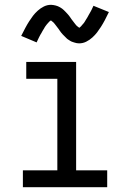

<svg xmlns="http://www.w3.org/2000/svg" viewBox="-20 -777 540 797"><path d="M75 0V-70H218V-450H89V-520H296V-70H425V0ZM308 -597Q303 -597 298 -598Q293 -599 288.5 -600.5Q284 -602 279.5 -603.5Q275 -605 270.5 -608Q266 -611 262 -613.5Q258 -616 255 -619.5Q252 -623 248 -626.5Q244 -630 240.5 -634Q237 -638 234 -641.5Q231 -645 228.5 -649Q226 -653 223 -657Q220 -661 216.5 -665.5Q213 -670 210 -674Q207 -678 204 -681.5Q201 -685 196 -688.5Q191 -692 191 -694H193Q193 -693 189.5 -691Q186 -689 183.5 -686Q181 -683 178.5 -680.5Q176 -678 174.5 -676Q173 -674 171.5 -672Q170 -670 168.5 -668Q167 -666 165.5 -663.5Q164 -661 162.5 -658Q161 -655 159 -652.5Q157 -650 155.5 -646.5Q154 -643 152 -640Q150 -637 148 -633.5Q146 -630 144 -626Q142 -622 140 -618Q138 -614 136 -609.5Q134 -605 132 -601L68 -628Q77 -646 85 -661Q93 -676 101 -688.5Q109 -701 117 -711.5Q125 -722 136.5 -732.5Q148 -743 162 -750Q176 -757 192 -757Q197 -757 202 -756Q207 -755 211.5 -754Q216 -753 220.5 -751Q225 -749 229.5 -746.5Q234 -744 238 -741Q242 -738 245 -735Q248 -732 252 -728Q256 -724 259.5 -720Q263 -716 266 -712.5Q269 -709 271.5 -705Q274 -701 277 -697Q280 -693 283.5 -688.5Q287 -684 290 -680Q293 -676 296 -672.5Q299 -669 304 -665.5Q309 -662 309 -661H307L311 -663Q314 -665 316.5 -668Q319 -671 321.5 -674Q324 -677 325.5 -678.5Q327 -680 328.5 -682Q330 -684 331.5 -686.5Q333 -689 334.5 -691.5Q336 -694 337.5 -696.5Q339 -699 341 -702Q343 -705 344.5 -708Q346 -711 348 -714.5Q350 -718 352 -721.5Q354 -725 356 -728.5Q358 -732 360 -736Q362 -740 364 -744.5Q366 -749 368 -753L432 -727Q423 -708 415 -693Q407 -678 399 -665.5Q391 -653 383 -642.5Q375 -632 363.5 -621.5Q352 -611 338 -604Q324 -597 308 -597Z"/></svg>

Font: Iosevka Custom
Style: Regular
Weight: 400
Monospace: yes
Designer: Belleve Invis
Foundry: Belleve Invis
Version: Version 32.5.0; ttfautohint (v1.8.4)